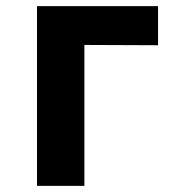

<svg xmlns="http://www.w3.org/2000/svg" viewBox="-20 -608 592 628"><path d="M101 0V-588H497V-460L256 -461V0Z"/></svg>

Font: Ruda SemiBold
Style: Bold
Weight: 900
Designer: Mariela Monsalve and Angelina Sanchez
Foundry: Mariela Monsalve and Angelina Sanchez
Version: Version 2.000